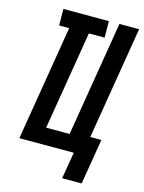

<svg xmlns="http://www.w3.org/2000/svg" viewBox="-130 -811 775 1036"><g transform="rotate(15 257.5 -293.0)"><path d="M322 149 347 0H43L149 -643H93L92 -735H346L347 -643H259L168 -92H299L405 -735H515L411 -105H473L431 149Z"/></g></svg>

Font: Iosevka Term Curly XBd Obl
Style: Regular
Weight: 800
Italic angle: -9°
Designer: Belleve Invis
Foundry: Belleve Invis
Version: Version 32.3.0